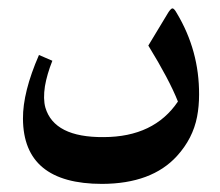

<svg xmlns="http://www.w3.org/2000/svg" viewBox="-20 -270 537 469"><path d="M233.4 64.9Q356.4 64.5 414.6 -22Q393.6 -75.2 342.3 -158.7L387.7 -233.9Q396.5 -249.5 401.4 -249.5Q405.3 -249.5 411.6 -238.3Q466.8 -146.5 466.3 -39.1Q466.3 -10.3 461.4 15.1Q451.2 68.4 412.1 111.3Q350.6 178.7 229.5 179.2Q132.8 179.2 84.5 139.2Q36.6 99.6 36.1 20Q35.6 -44.9 75.2 -135.7L107.9 -121.6Q94.7 -88.4 89.8 -59.6Q85 -28.3 90.8 -7.3Q112.3 65.9 233.4 64.9Z"/></svg>

Font: Parastoo Print
Style: Print-Bold
Weight: 700
Foundry: Saber Rastikerdar (saber.rastikerdar@gmail.com)
Version: Version 1.0.0-alpha3